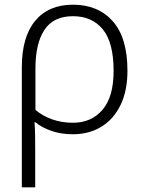

<svg xmlns="http://www.w3.org/2000/svg" viewBox="-20 -562 619 818"><path d="M73 236V-275Q73 -405 130 -473.5Q187 -542 291 -542Q398 -542 460.5 -471.5Q523 -401 523 -260Q523 -176 494 -115.5Q465 -55 412.5 -22.5Q360 10 290 10Q241 10 200 -4Q159 -18 131 -41H127Q129 -16 129.5 14Q130 44 130 80V236ZM291 -39Q369 -39 416.5 -94Q464 -149 464 -260Q464 -381 418 -437Q372 -493 291 -493Q208 -493 169.5 -435Q131 -377 131 -270V-94Q161 -68 202 -53.5Q243 -39 291 -39Z"/></svg>

Font: Noto Sans Light
Style: Regular
Weight: 300
Designer: Monotype Design Team
Foundry: Monotype Imaging Inc.
Version: Version 2.007